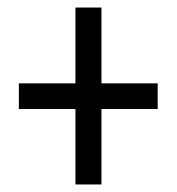

<svg xmlns="http://www.w3.org/2000/svg" viewBox="-20 -674 469 509"><path d="M180 -385H30V-453H180V-654H249V-453H398V-385H249V-185H180Z"/></svg>

Font: Noto Sans Telugu UI ExtraCondensed
Style: Regular
Weight: 400
Width: 2
Designer: Jelle Bosma - Monotype Design Team
Foundry: Monotype Imaging Inc.
Version: Version 2.005